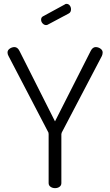

<svg xmlns="http://www.w3.org/2000/svg" viewBox="-20 -975 571 995"><path d="M231 -288 24 -685Q19 -694 19 -703Q19 -715 30.5 -723Q42 -731 55 -731Q63 -731 69.5 -726Q76 -721 81 -711L265 -346L450 -711Q455 -721 461.5 -726Q468 -731 476 -731Q489 -731 500.5 -723Q512 -715 512 -703Q512 -694 508 -685L300 -288Q298 -282 298 -280V-26Q298 -14 288.5 -7Q279 0 265 0Q252 0 242 -7Q232 -14 232 -26V-280Q232 -285 231 -288ZM219 -845Q209 -845 201 -853.5Q193 -862 193 -873Q193 -886 204 -891L316 -952Q319 -955 324 -955Q335 -955 341.5 -946.5Q348 -938 348 -927Q348 -911 336 -905L229 -848Q225 -845 219 -845Z"/></svg>

Font: Dosis
Style: Regular
Weight: 400
Designer: Edgar Tolentino, Pablo Impallari, Igino Marini
Foundry: Edgar Tolentino, Pablo Impallari, Igino Marini
Version: Version 1.007;Glyphs 3.1.1 (3134)